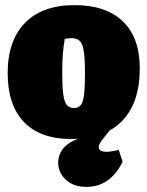

<svg xmlns="http://www.w3.org/2000/svg" viewBox="-20 -529 575 750"><path d="M258 14Q137 14 73.5 -52.5Q10 -119 10 -243Q10 -371 78 -440Q146 -509 271 -509Q394 -509 460 -445.5Q526 -382 526 -262Q526 -128 457.5 -57Q389 14 258 14ZM269 -107Q286 -107 295.5 -118.5Q305 -130 308.5 -160.5Q312 -191 312 -246Q312 -323 302 -351.5Q292 -380 260 -380Q249 -380 233 -377Q223 -323 223 -246Q223 -191 227 -161Q231 -131 241 -119Q251 -107 269 -107ZM318 201Q273 201 245.5 180Q218 159 210 128.5Q202 98 216.5 67.5Q231 37 271 19L378 -30H416L378 19Q362 40 367 52Q372 64 397 64Q408 64 419.5 61.5Q431 59 444 57L459 103Q410 201 318 201Z"/></svg>

Font: Piazzolla Black
Style: Regular
Weight: 900
Designer: Juan Pablo del Peral
Foundry: Huerta Tipografica
Version: Version 1.330